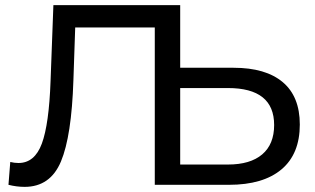

<svg xmlns="http://www.w3.org/2000/svg" viewBox="-20 -720 1227 748"><path d="M890 -456Q1015 -456 1081.5 -400Q1148 -344 1148 -235Q1148 -120 1076.5 -60Q1005 0 872 0H583V-613H273L266 -408Q259 -190 217.5 -91Q176 8 76 8Q45 8 13 0L20 -89Q36 -85 52 -85Q115 -85 143 -160.5Q171 -236 177 -405L188 -700H682V-456ZM868 -79Q955 -79 1001.5 -118.5Q1048 -158 1048 -233Q1048 -377 868 -377H682V-79Z"/></svg>

Font: Montserrat
Style: Regular
Weight: 500
Designer: Julieta Ulanovsky
Foundry: Julieta Ulanovsky
Version: Version 7.200;PS 007.200;hotconv 1.0.88;makeotf.lib2.5.64775